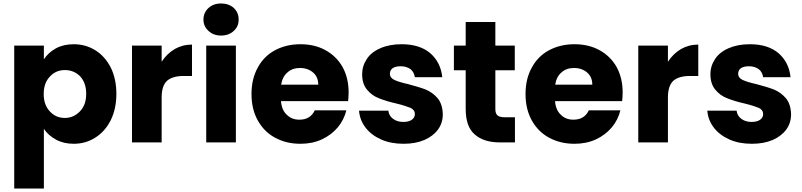

<svg xmlns="http://www.w3.org/2000/svg" viewBox="-20 -821 4624 1107"><path d="M233 -479C233 -479 233 -558 233 -558C233 -558 62 -558 62 -558C62 -558 62 266 62 266C62 266 233 266 233 266C233 266 233 -78 233 -78C233 -78 233 -78 233 -78C250 -53 273 -32 303 -16C332 0 366 8 405 8C405 8 405 8 405 8C451 8 493 -4 530 -28C567 -51 597 -85 619 -129C640 -172 651 -223 651 -280C651 -280 651 -280 651 -280C651 -337 640 -388 619 -431C597 -474 567 -508 530 -531C493 -554 451 -566 405 -566C405 -566 405 -566 405 -566C366 -566 331 -558 302 -542C273 -526 250 -505 233 -479ZM477 -280C477 -280 477 -280 477 -280C477 -237 465 -204 441 -179C417 -154 388 -141 354 -141C354 -141 354 -141 354 -141C320 -141 291 -153 268 -178C244 -203 232 -236 232 -279C232 -279 232 -279 232 -279C232 -322 244 -355 268 -380C291 -405 320 -417 354 -417C354 -417 354 -417 354 -417C389 -417 418 -405 442 -381C465 -356 477 -323 477 -280Z M912 -465C912 -465 912 -558 912 -558C912 -558 741 -558 741 -558C741 -558 741 0 741 0C741 0 912 0 912 0C912 0 912 -259 912 -259C912 -259 912 -259 912 -259C912 -305 923 -337 944 -356C965 -374 997 -383 1040 -383C1040 -383 1087 -383 1087 -383C1087 -383 1087 -564 1087 -564C1087 -564 1087 -564 1087 -564C1050 -564 1017 -555 987 -538C957 -520 932 -496 912 -465Z M1255 -616C1255 -616 1255 -616 1255 -616C1284 -616 1309 -625 1328 -643C1347 -660 1356 -682 1356 -708C1356 -708 1356 -708 1356 -708C1356 -735 1347 -757 1328 -775C1309 -792 1284 -801 1255 -801C1255 -801 1255 -801 1255 -801C1225 -801 1201 -792 1182 -775C1163 -757 1153 -735 1153 -708C1153 -708 1153 -708 1153 -708C1153 -682 1163 -660 1182 -643C1201 -625 1225 -616 1255 -616ZM1169 -558C1169 -558 1169 0 1169 0C1169 0 1340 0 1340 0C1340 0 1340 -558 1340 -558C1340 -558 1169 -558 1169 -558Z M1990 -288C1990 -288 1990 -288 1990 -288C1990 -344 1978 -393 1955 -435C1931 -477 1898 -509 1856 -532C1814 -555 1766 -566 1712 -566C1712 -566 1712 -566 1712 -566C1657 -566 1608 -554 1565 -531C1522 -508 1489 -474 1466 -431C1442 -388 1430 -337 1430 -279C1430 -279 1430 -279 1430 -279C1430 -221 1442 -170 1466 -127C1490 -84 1523 -50 1566 -27C1609 -4 1657 8 1712 8C1712 8 1712 8 1712 8C1757 8 1798 0 1835 -17C1872 -34 1902 -57 1927 -86C1951 -115 1968 -148 1977 -185C1977 -185 1795 -185 1795 -185C1795 -185 1795 -185 1795 -185C1778 -149 1749 -131 1706 -131C1706 -131 1706 -131 1706 -131C1677 -131 1653 -140 1634 -159C1614 -177 1603 -203 1600 -238C1600 -238 1987 -238 1987 -238C1987 -238 1987 -238 1987 -238C1989 -255 1990 -272 1990 -288ZM1601 -333C1601 -333 1601 -333 1601 -333C1606 -364 1618 -387 1638 -404C1657 -421 1681 -429 1710 -429C1710 -429 1710 -429 1710 -429C1740 -429 1765 -420 1785 -403C1805 -386 1815 -362 1815 -333C1815 -333 1601 -333 1601 -333Z M2307 8C2307 8 2307 8 2307 8C2352 8 2392 1 2427 -14C2461 -29 2487 -49 2506 -75C2524 -100 2533 -129 2533 -162C2533 -162 2533 -162 2533 -162C2532 -201 2522 -232 2503 -255C2483 -278 2460 -294 2434 -305C2408 -315 2374 -325 2333 -336C2333 -336 2333 -336 2333 -336C2297 -344 2271 -352 2254 -360C2237 -368 2228 -380 2228 -396C2228 -396 2228 -396 2228 -396C2228 -409 2233 -420 2244 -428C2255 -435 2270 -439 2290 -439C2290 -439 2290 -439 2290 -439C2313 -439 2332 -433 2347 -422C2361 -411 2369 -395 2372 -376C2372 -376 2530 -376 2530 -376C2530 -376 2530 -376 2530 -376C2524 -433 2501 -479 2461 -514C2420 -549 2365 -566 2295 -566C2295 -566 2295 -566 2295 -566C2248 -566 2207 -558 2173 -543C2138 -528 2112 -507 2095 -481C2077 -454 2068 -425 2068 -393C2068 -393 2068 -393 2068 -393C2068 -355 2078 -325 2097 -303C2116 -280 2139 -264 2166 -254C2193 -243 2226 -233 2266 -224C2266 -224 2266 -224 2266 -224C2303 -215 2330 -206 2347 -199C2364 -191 2372 -179 2372 -163C2372 -163 2372 -163 2372 -163C2372 -150 2366 -139 2355 -131C2343 -122 2326 -118 2305 -118C2305 -118 2305 -118 2305 -118C2282 -118 2262 -124 2246 -136C2230 -148 2221 -164 2219 -183C2219 -183 2050 -183 2050 -183C2050 -183 2050 -183 2050 -183C2053 -147 2065 -115 2087 -86C2109 -57 2139 -34 2177 -17C2215 0 2258 8 2307 8Z M2888 -145C2888 -145 2888 -145 2888 -145C2869 -145 2856 -149 2848 -156C2840 -163 2836 -175 2836 -192C2836 -192 2836 -416 2836 -416C2836 -416 2948 -416 2948 -416C2948 -416 2948 -558 2948 -558C2948 -558 2836 -558 2836 -558C2836 -558 2836 -694 2836 -694C2836 -694 2665 -694 2665 -694C2665 -694 2665 -558 2665 -558C2665 -558 2597 -558 2597 -558C2597 -558 2597 -416 2597 -416C2597 -416 2665 -416 2665 -416C2665 -416 2665 -194 2665 -194C2665 -194 2665 -194 2665 -194C2665 -125 2682 -76 2717 -46C2752 -15 2800 0 2862 0C2862 0 2949 0 2949 0C2949 0 2949 -145 2949 -145C2949 -145 2888 -145 2888 -145Z M3570 -288C3570 -288 3570 -288 3570 -288C3570 -344 3558 -393 3535 -435C3511 -477 3478 -509 3436 -532C3394 -555 3346 -566 3292 -566C3292 -566 3292 -566 3292 -566C3237 -566 3188 -554 3145 -531C3102 -508 3069 -474 3046 -431C3022 -388 3010 -337 3010 -279C3010 -279 3010 -279 3010 -279C3010 -221 3022 -170 3046 -127C3070 -84 3103 -50 3146 -27C3189 -4 3237 8 3292 8C3292 8 3292 8 3292 8C3337 8 3378 0 3415 -17C3452 -34 3482 -57 3507 -86C3531 -115 3548 -148 3557 -185C3557 -185 3375 -185 3375 -185C3375 -185 3375 -185 3375 -185C3358 -149 3329 -131 3286 -131C3286 -131 3286 -131 3286 -131C3257 -131 3233 -140 3214 -159C3194 -177 3183 -203 3180 -238C3180 -238 3567 -238 3567 -238C3567 -238 3567 -238 3567 -238C3569 -255 3570 -272 3570 -288ZM3181 -333C3181 -333 3181 -333 3181 -333C3186 -364 3198 -387 3218 -404C3237 -421 3261 -429 3290 -429C3290 -429 3290 -429 3290 -429C3320 -429 3345 -420 3365 -403C3385 -386 3395 -362 3395 -333C3395 -333 3181 -333 3181 -333Z M3831 -465C3831 -465 3831 -558 3831 -558C3831 -558 3660 -558 3660 -558C3660 -558 3660 0 3660 0C3660 0 3831 0 3831 0C3831 0 3831 -259 3831 -259C3831 -259 3831 -259 3831 -259C3831 -305 3842 -337 3863 -356C3884 -374 3916 -383 3959 -383C3959 -383 4006 -383 4006 -383C4006 -383 4006 -564 4006 -564C4006 -564 4006 -564 4006 -564C3969 -564 3936 -555 3906 -538C3876 -520 3851 -496 3831 -465Z M4315 8C4315 8 4315 8 4315 8C4360 8 4400 1 4435 -14C4469 -29 4495 -49 4514 -75C4532 -100 4541 -129 4541 -162C4541 -162 4541 -162 4541 -162C4540 -201 4530 -232 4511 -255C4491 -278 4468 -294 4442 -305C4416 -315 4382 -325 4341 -336C4341 -336 4341 -336 4341 -336C4305 -344 4279 -352 4262 -360C4245 -368 4236 -380 4236 -396C4236 -396 4236 -396 4236 -396C4236 -409 4241 -420 4252 -428C4263 -435 4278 -439 4298 -439C4298 -439 4298 -439 4298 -439C4321 -439 4340 -433 4355 -422C4369 -411 4377 -395 4380 -376C4380 -376 4538 -376 4538 -376C4538 -376 4538 -376 4538 -376C4532 -433 4509 -479 4469 -514C4428 -549 4373 -566 4303 -566C4303 -566 4303 -566 4303 -566C4256 -566 4215 -558 4181 -543C4146 -528 4120 -507 4103 -481C4085 -454 4076 -425 4076 -393C4076 -393 4076 -393 4076 -393C4076 -355 4086 -325 4105 -303C4124 -280 4147 -264 4174 -254C4201 -243 4234 -233 4274 -224C4274 -224 4274 -224 4274 -224C4311 -215 4338 -206 4355 -199C4372 -191 4380 -179 4380 -163C4380 -163 4380 -163 4380 -163C4380 -150 4374 -139 4363 -131C4351 -122 4334 -118 4313 -118C4313 -118 4313 -118 4313 -118C4290 -118 4270 -124 4254 -136C4238 -148 4229 -164 4227 -183C4227 -183 4058 -183 4058 -183C4058 -183 4058 -183 4058 -183C4061 -147 4073 -115 4095 -86C4117 -57 4147 -34 4185 -17C4223 0 4266 8 4315 8Z"/></svg>

Font: Girnar Poppins
Style: Bold
Weight: 500
Designer: Ninad Kale (Devanagari), Jonny Pinhorn (Latin)
Foundry: Indian Type Foundry
Version: ""